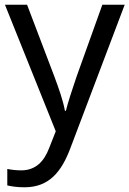

<svg xmlns="http://www.w3.org/2000/svg" viewBox="-20 -622 550 816"><path d="M1 -602 217 -64 189 7C167 65 131 102 70 102C47 102 25 99 11 96V166C28 170 52 174 84 174C188 174 241 109 279 8L510 -602H415L306 -298C287 -243 268 -184 260 -151H256C248 -195 231 -243 211 -297L95 -602Z"/></svg>

Font: Noto Sans Malayalam UI
Style: Regular
Weight: 400
Designer: Jelle Bosma - Monotype Design Team
Foundry: Monotype Imaging Inc.
Version: Version 2.104